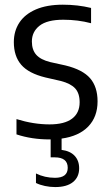

<svg xmlns="http://www.w3.org/2000/svg" viewBox="-20 -570 456 798"><path d="M236 6V53Q271.5 57.5 290.2 77.5Q309 97.5 309 129.5Q309 166 283.2 186.8Q257.5 207.5 209.5 207.5Q188 207.5 166.8 203Q145.5 198.5 129.5 190.5V151Q166 169 208.5 169Q261.5 169 261.5 127.5Q261.5 84 207.5 84H190.5V9.5H186.5Q111.5 9.5 48.5 -11.5V-75Q119.5 -53 186 -53Q248 -53 279.5 -76.8Q311 -100.5 311 -145Q311 -182.5 292.2 -202.8Q273.5 -223 232.5 -233.5L169 -248Q99 -265 68.2 -300.8Q37.5 -336.5 37.5 -395Q37.5 -441 60.5 -476Q83.5 -511 129.2 -530.8Q175 -550.5 241 -550.5Q303 -550.5 358.5 -537V-473.5Q303.5 -488 243 -488Q176 -488 144.2 -463Q112.5 -438 112.5 -397.5Q112.5 -363 130.5 -342.5Q148.5 -322 188.5 -312L252 -298Q323.5 -280.5 354.5 -244.8Q385.5 -209 385.5 -148.5Q385.5 -84.5 346.8 -44.2Q308 -4 236 6Z"/></svg>

Font: Encode Sans Semi Condensed
Style: Regular
Weight: 400
Width: 4
Designer: Multiple Designers
Foundry: Impallari Type
Version: Version 2.000